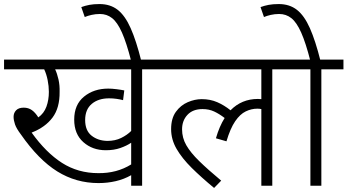

<svg xmlns="http://www.w3.org/2000/svg" viewBox="-20 -916 1714 947"><path d="M681 -574V0H627V-52Q592 -32 551 -22.5Q510 -13 466 -13Q355 -13 262.5 -70.5Q170 -128 83 -253Q61 -282 54 -302.5Q47 -323 47 -340Q47 -359 59.5 -372Q72 -385 97 -385Q120 -385 137 -373Q154 -361 169 -337Q197 -357 209 -390Q221 -423 221 -463Q221 -491 215 -521Q209 -551 198 -574H0V-622H790V-574ZM509 -221Q548 -221 577.5 -235.5Q607 -250 627 -270V-574H252Q262 -553 268.5 -524Q275 -495 274 -463Q275 -384 239 -336Q203 -288 136 -262Q207 -163 286 -112.5Q365 -62 465 -62Q556 -61 627 -105V-212Q605 -197 573.5 -186Q542 -175 502 -175Q436 -175 391 -215Q346 -255 346 -326Q346 -400 394.5 -439.5Q443 -479 514 -479Q532 -479 555.5 -476Q579 -473 593 -470L587 -422Q572 -426 554.5 -428.5Q537 -431 518 -431Q465 -431 432.5 -403.5Q400 -376 400 -324Q400 -272 431.5 -247Q463 -222 509 -221Z M627 -615Q604 -705 581.5 -755.5Q559 -806 533 -826.5Q507 -847 473 -847Q451 -847 431.5 -842.5Q412 -838 398 -832L381 -881Q400 -888 421 -892Q442 -896 471 -896Q524 -896 560.5 -867.5Q597 -839 624.5 -777Q652 -715 677 -615Z M775 -574V-622H1432V-574H1323V0H1269V-378Q1260 -380 1249 -380Q1220 -380 1192 -366.5Q1164 -353 1140 -318Q1116 -283 1097 -219L1045 -234Q1062 -293 1088 -334Q1062 -354 1036.5 -366Q1011 -378 979 -378Q931 -378 904.5 -349.5Q878 -321 878 -278Q878 -236 899 -199.5Q920 -163 962.5 -121.5Q1005 -80 1071 -25L1036 11Q973 -41 925.5 -88Q878 -135 851 -181.5Q824 -228 824 -279Q824 -332 847.5 -364.5Q871 -397 906 -412Q941 -427 975 -427Q1017 -427 1051.5 -412Q1086 -397 1117 -372Q1172 -428 1252 -428Q1260 -428 1269 -427V-574Z M1565 -574V0H1511V-574H1417V-622H1674V-574ZM1511 -615Q1488 -705 1465.5 -755.5Q1443 -806 1417 -826.5Q1391 -847 1357 -847Q1335 -847 1315.5 -842.5Q1296 -838 1282 -832L1265 -881Q1284 -888 1305 -892Q1326 -896 1355 -896Q1408 -896 1444.5 -867.5Q1481 -839 1508.5 -777Q1536 -715 1561 -615Z"/></svg>

Font: Noto Sans Light
Style: Regular
Weight: 300
Designer: Monotype Design Team
Foundry: Monotype Imaging Inc.
Version: Version 2.007